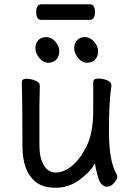

<svg xmlns="http://www.w3.org/2000/svg" viewBox="-20 -862 630 906"><path d="M147.9 -3.9Q85.9 -55.2 85.9 -170.9Q85.9 -368.2 83 -474.1Q83 -490.2 105 -490.2Q126 -490.2 147 -481.7Q168 -473.1 168 -456.1L166 -368.2V-174.8Q166 -119.1 186 -83.5Q206.1 -47.9 243.2 -47.9Q281.2 -47.9 320.1 -79.8Q358.9 -111.8 389.4 -173.8Q419.9 -235.8 419.9 -341.8V-475.1Q419.9 -491.2 442.9 -491.2Q464.8 -491.2 485.4 -483.2Q505.9 -475.1 505.9 -458Q494.1 -384.8 494.1 -241.9Q494.1 -99.1 531.2 -38.1Q533.2 -34.2 533.2 -25.1Q533.2 -16.1 518.1 1.5Q502.9 19 484.9 19Q455.1 19 442.1 -27.6Q429.2 -74.2 428.2 -91.8Q410.2 -55.2 358.2 -15.6Q306.2 23.9 244.1 23.9Q182.1 23.9 147.9 -3.9ZM245.8 -581.1Q231.9 -565.9 208 -565.9Q184.1 -565.9 165.5 -588.4Q147 -610.8 147 -634Q147 -657.2 160.4 -672.1Q173.8 -687 198 -687Q222.2 -687 241 -665.5Q259.8 -644 259.8 -620.1Q259.8 -596.2 245.8 -581.1ZM429 -581.1Q415 -565.9 391.1 -565.9Q367.2 -565.9 348.6 -588.4Q330.1 -610.8 330.1 -634Q330.1 -657.2 343.5 -672.1Q356.9 -687 380.9 -687Q404.8 -687 423.8 -665.5Q442.9 -644 442.9 -620.1Q442.9 -596.2 429 -581.1ZM402.8 -768.1H174.8Q150.9 -768.1 150.9 -804.9Q150.9 -841.8 175.8 -841.8H403.8Q428.2 -841.8 428.2 -804.9Q428.2 -768.1 402.8 -768.1Z"/></svg>

Font: LXGW WenKai GB Screen
Style: Regular
Weight: 400
Designer: LXGW / Fontworks Inc.
Foundry: LXGW / Fontworks Inc.
Version: Version 1.321;February 19, 2024;FontCreator 14.0.0.2901 64-b